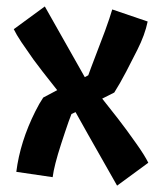

<svg xmlns="http://www.w3.org/2000/svg" viewBox="-20 -545 500 598"><path d="M30.8 -9.8Q42.5 -103.5 90.3 -198.7Q103 -224.1 114.7 -241.2L158.2 -264.2Q106 -329.6 84 -359.9L46.4 -414.1Q30.3 -438.5 22.9 -454.1L119.6 -524.9L244.1 -304.7L254.9 -310.5Q257.8 -319.3 263.7 -334.5L307.1 -448.7L320.3 -486.3Q326.2 -503.4 329.6 -515.6L439.9 -478Q431.6 -437 407.7 -389.6L373 -321.8Q352.5 -282.7 335.9 -256.8L298.3 -237.8Q357.4 -163.6 374.5 -139.6L404.3 -98.1Q430.7 -61 441.9 -38.1L344.7 33.2Q227.5 -172.9 215.3 -195.8L202.6 -189.9L193.8 -166.5Q188.5 -151.9 182.6 -133.8L170.4 -96.7Q148.4 -28.8 144 6.8Z"/></svg>

Font: Passero One
Style: Regular
Weight: 400
Designer: Viktoriya Grabowska
Foundry: Viktoriya Grabowska
Version: Version 1.003